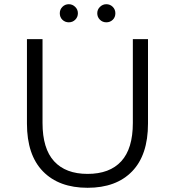

<svg xmlns="http://www.w3.org/2000/svg" viewBox="-20 -886 832 912"><path d="M108 -299V-700H182V-302Q182 -180 237 -120Q292 -60 396 -60Q501 -60 556 -120Q611 -180 611 -302V-700H683V-299Q683 -150 607.5 -72Q532 6 396 6Q260 6 184 -72Q108 -150 108 -299ZM264 -823Q264 -841 276.5 -853.5Q289 -866 307 -866Q324 -866 337 -853.5Q350 -841 350 -823Q350 -805 337.5 -792.5Q325 -780 307 -780Q289 -780 276.5 -792Q264 -804 264 -823ZM485 -866Q503 -866 515.5 -853.5Q528 -841 528 -823Q528 -804 515.5 -792Q503 -780 485 -780Q467 -780 454.5 -792.5Q442 -805 442 -823Q442 -841 455 -853.5Q468 -866 485 -866Z"/></svg>

Font: APTA Sans Regular
Style: Regular
Weight: 400
Version: Version 7.200